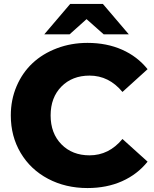

<svg xmlns="http://www.w3.org/2000/svg" viewBox="-20 -929 770 963"><path d="M418.9 14.2Q309.1 14.2 221.2 -32.2Q133.3 -78.6 83.7 -161.9Q34.2 -245.1 34.2 -350.1Q34.2 -428.7 63.2 -496.6Q92.3 -564.5 143.1 -612.1Q193.8 -659.7 265.4 -686.8Q336.9 -713.9 418.9 -713.9Q515.1 -713.9 592 -679.9Q668.9 -646 720.2 -582L594.2 -467.8Q526.4 -549.8 429.2 -549.8Q342.3 -549.8 288.1 -494.9Q233.9 -439.9 233.9 -350.1Q233.9 -260.3 288.1 -205.1Q342.3 -149.9 429.2 -149.9Q526.4 -149.9 594.2 -231.9L720.2 -118.2Q668.9 -54.2 592 -20Q515.1 14.2 418.9 14.2ZM202.1 -756.8 332 -909.2H496.1L626 -756.8H500L414.1 -833L329.1 -756.8Z"/></svg>

Font: Montserrat ExtraBold
Style: Regular
Weight: 800
Designer: Julieta Ulanovsky
Foundry: Julieta Ulanovsky
Version: Version 9.000